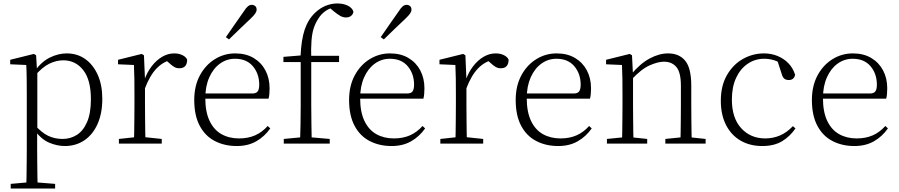

<svg xmlns="http://www.w3.org/2000/svg" viewBox="-20 -831 5202 1111"><path d="M42 260V233L154 223H175L299 233V260ZM132 260Q133 229 133.5 189.5Q134 150 134.5 108.5Q135 67 135 32V-278Q135 -330 134.5 -374Q134 -418 132 -455L39 -459V-485L176 -519L189 -511L194 -425L196 -420V-80L195 -71V32Q195 66 195.5 107.5Q196 149 196.5 189Q197 229 198 260ZM355 14Q312 14 266.5 -4.5Q221 -23 182 -75H169L181 -108Q222 -62 260 -44.5Q298 -27 342 -27Q387 -27 424 -50Q461 -73 483.5 -124Q506 -175 506 -257Q506 -369 461.5 -425.5Q417 -482 346 -482Q306 -482 265.5 -462.5Q225 -443 178 -389L169 -420H181Q221 -475 269.5 -498.5Q318 -522 366 -522Q427 -522 473 -489.5Q519 -457 545.5 -398Q572 -339 572 -259Q572 -175 544.5 -113.5Q517 -52 468 -19Q419 14 355 14Z M668 0V-27L779 -39H802L916 -27V0ZM755 0Q756 -24 756.5 -64.5Q757 -105 757.5 -149Q758 -193 758 -226V-281Q758 -333 757.5 -375.5Q757 -418 755 -455L663 -459V-485L800 -519L813 -511L819 -371V-370V-226Q819 -193 819.5 -149Q820 -105 820.5 -64.5Q821 -24 822 0ZM818 -318 801 -367H815Q831 -413 858 -448Q885 -483 918.5 -502.5Q952 -522 988 -522Q1015 -522 1035.5 -512Q1056 -502 1063 -486Q1063 -462 1052 -449Q1041 -436 1017 -436Q1001 -436 987.5 -444Q974 -452 957 -468L934 -488H983Q927 -477 887 -436Q847 -395 818 -318Z M1350 14Q1279 14 1223 -15Q1167 -44 1135.5 -103.5Q1104 -163 1104 -252Q1104 -334 1136.5 -394.5Q1169 -455 1223 -488.5Q1277 -522 1341 -522Q1403 -522 1447.5 -495.5Q1492 -469 1516 -423.5Q1540 -378 1540 -320Q1540 -283 1534 -260H1134V-290H1439Q1463 -290 1471.5 -302.5Q1480 -315 1480 -341Q1480 -404 1443.5 -447.5Q1407 -491 1340 -491Q1292 -491 1253 -463Q1214 -435 1191 -383.5Q1168 -332 1168 -263Q1168 -183 1193 -131Q1218 -79 1262 -54.5Q1306 -30 1363 -30Q1416 -30 1456.5 -48Q1497 -66 1529 -102L1544 -88Q1511 -41 1463 -13.5Q1415 14 1350 14ZM1287 -616Q1314 -655 1340 -692.5Q1366 -730 1390 -764Q1404 -786 1414.5 -794.5Q1425 -803 1437 -803Q1448 -803 1456.5 -796Q1465 -789 1465 -775Q1465 -765 1457 -753Q1449 -741 1429 -722Q1401 -696 1369.5 -665.5Q1338 -635 1305 -603Z M1622 0V-27L1739 -38H1761L1888 -27V0ZM1716 0Q1718 -56 1719 -113Q1720 -170 1720 -226V-472H1620V-502L1743 -512L1719 -500V-504Q1723 -600 1743 -659.5Q1763 -719 1804 -758Q1833 -785 1865.5 -798Q1898 -811 1932 -811Q1966 -811 1992 -798.5Q2018 -786 2025 -764Q2024 -750 2012.5 -740Q2001 -730 1982 -730Q1965 -730 1949 -739Q1933 -748 1912 -765L1884 -789V-798H1923V-789Q1893 -787 1866 -769Q1839 -751 1822 -723Q1806 -699 1796 -669.5Q1786 -640 1782.5 -596Q1779 -552 1781 -485V-226Q1781 -170 1782 -113Q1783 -56 1784 0ZM1751 -472V-508H1942V-472Z M2246 14Q2175 14 2119 -15Q2063 -44 2031.5 -103.5Q2000 -163 2000 -252Q2000 -334 2032.5 -394.5Q2065 -455 2119 -488.5Q2173 -522 2237 -522Q2299 -522 2343.5 -495.5Q2388 -469 2412 -423.5Q2436 -378 2436 -320Q2436 -283 2430 -260H2030V-290H2335Q2359 -290 2367.5 -302.5Q2376 -315 2376 -341Q2376 -404 2339.5 -447.5Q2303 -491 2236 -491Q2188 -491 2149 -463Q2110 -435 2087 -383.5Q2064 -332 2064 -263Q2064 -183 2089 -131Q2114 -79 2158 -54.5Q2202 -30 2259 -30Q2312 -30 2352.5 -48Q2393 -66 2425 -102L2440 -88Q2407 -41 2359 -13.5Q2311 14 2246 14ZM2183 -616Q2210 -655 2236 -692.5Q2262 -730 2286 -764Q2300 -786 2310.5 -794.5Q2321 -803 2333 -803Q2344 -803 2352.5 -796Q2361 -789 2361 -775Q2361 -765 2353 -753Q2345 -741 2325 -722Q2297 -696 2265.5 -665.5Q2234 -635 2201 -603Z M2528 0V-27L2639 -39H2662L2776 -27V0ZM2615 0Q2616 -24 2616.5 -64.5Q2617 -105 2617.5 -149Q2618 -193 2618 -226V-281Q2618 -333 2617.5 -375.5Q2617 -418 2615 -455L2523 -459V-485L2660 -519L2673 -511L2679 -371V-370V-226Q2679 -193 2679.5 -149Q2680 -105 2680.5 -64.5Q2681 -24 2682 0ZM2678 -318 2661 -367H2675Q2691 -413 2718 -448Q2745 -483 2778.5 -502.5Q2812 -522 2848 -522Q2875 -522 2895.5 -512Q2916 -502 2923 -486Q2923 -462 2912 -449Q2901 -436 2877 -436Q2861 -436 2847.5 -444Q2834 -452 2817 -468L2794 -488H2843Q2787 -477 2747 -436Q2707 -395 2678 -318Z M3210 14Q3139 14 3083 -15Q3027 -44 2995.5 -103.5Q2964 -163 2964 -252Q2964 -334 2996.5 -394.5Q3029 -455 3083 -488.5Q3137 -522 3201 -522Q3263 -522 3307.5 -495.5Q3352 -469 3376 -423.5Q3400 -378 3400 -320Q3400 -283 3394 -260H2994V-290H3299Q3323 -290 3331.5 -302.5Q3340 -315 3340 -341Q3340 -404 3303.5 -447.5Q3267 -491 3200 -491Q3152 -491 3113 -463Q3074 -435 3051 -383.5Q3028 -332 3028 -263Q3028 -183 3053 -131Q3078 -79 3122 -54.5Q3166 -30 3223 -30Q3276 -30 3316.5 -48Q3357 -66 3389 -102L3404 -88Q3371 -41 3323 -13.5Q3275 14 3210 14Z M3492 0V-27L3602 -38H3622L3725 -27V0ZM3579 0Q3580 -24 3580.5 -64.5Q3581 -105 3581.5 -149Q3582 -193 3582 -226V-281Q3582 -333 3581.5 -375.5Q3581 -418 3579 -455L3487 -459V-485L3624 -519L3637 -511L3643 -393V-392V-226Q3643 -193 3643.5 -149Q3644 -105 3644.5 -64.5Q3645 -24 3646 0ZM3830 0V-27L3939 -38H3960L4063 -27V0ZM3917 0Q3918 -24 3918.5 -64Q3919 -104 3919.5 -148Q3920 -192 3920 -226V-334Q3920 -412 3894 -443Q3868 -474 3822 -474Q3787 -474 3738.5 -452.5Q3690 -431 3632 -368L3622 -398H3630Q3684 -463 3739 -492.5Q3794 -522 3846 -522Q3910 -522 3945 -479.5Q3980 -437 3980 -335V-226Q3980 -192 3980.5 -148Q3981 -104 3981.5 -64Q3982 -24 3983 0Z M4391 14Q4319 14 4265 -17.5Q4211 -49 4181 -108Q4151 -167 4151 -248Q4151 -335 4186.5 -396.5Q4222 -458 4279 -490Q4336 -522 4401 -522Q4443 -522 4479.5 -507Q4516 -492 4542.5 -464.5Q4569 -437 4581 -398Q4574 -368 4545 -368Q4527 -368 4517.5 -376.5Q4508 -385 4503 -404L4475 -490L4518 -452Q4487 -474 4459 -482.5Q4431 -491 4402 -491Q4349 -491 4306.5 -462Q4264 -433 4239.5 -380.5Q4215 -328 4215 -255Q4215 -148 4269 -89Q4323 -30 4408 -30Q4453 -30 4493 -47Q4533 -64 4568 -101L4583 -88Q4551 -41 4505 -13.5Q4459 14 4391 14Z M4924 14Q4853 14 4797 -15Q4741 -44 4709.5 -103.5Q4678 -163 4678 -252Q4678 -334 4710.5 -394.5Q4743 -455 4797 -488.5Q4851 -522 4915 -522Q4977 -522 5021.5 -495.5Q5066 -469 5090 -423.5Q5114 -378 5114 -320Q5114 -283 5108 -260H4708V-290H5013Q5037 -290 5045.5 -302.5Q5054 -315 5054 -341Q5054 -404 5017.5 -447.5Q4981 -491 4914 -491Q4866 -491 4827 -463Q4788 -435 4765 -383.5Q4742 -332 4742 -263Q4742 -183 4767 -131Q4792 -79 4836 -54.5Q4880 -30 4937 -30Q4990 -30 5030.5 -48Q5071 -66 5103 -102L5118 -88Q5085 -41 5037 -13.5Q4989 14 4924 14Z"/></svg>

Font: Early Summer Mincho VF
Style: Regular
Weight: 250
Designer: GuiWonder
Version: Version 1.002